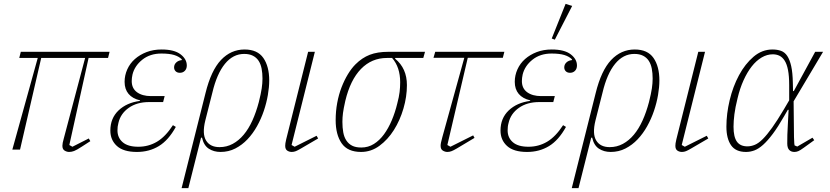

<svg xmlns="http://www.w3.org/2000/svg" viewBox="-20 -777 4311 997"><path d="M176 -476H80L88 -508H549L541 -476H440L340 -24L356 -15L441 -58L449 -44L404 -15Q378 2 365 7Q352 12 339 12Q327 12 315.5 5Q304 -2 304 -20Q304 -33 311 -57L422 -476H194L84 0H44Z M754 -247Q691 -247 648.5 -217Q606 -187 595 -139Q592 -128 591 -119Q590 -110 590 -100Q590 -62 617 -38.5Q644 -15 698 -15Q751 -15 795 -41Q839 -67 878 -127L893 -118Q855 -49 805 -18.5Q755 12 691 12Q621 12 587 -19Q553 -50 553 -99Q553 -163 595.5 -203.5Q638 -244 707 -253V-256Q668 -265 647.5 -289.5Q627 -314 627 -352Q627 -386 641 -417Q655 -448 680.5 -470.5Q706 -493 741 -506.5Q776 -520 819 -520Q885 -520 917.5 -495Q950 -470 950 -437Q950 -420 940 -409.5Q930 -399 914 -399Q900 -399 892 -407Q884 -415 884 -427Q884 -442 895 -452.5Q906 -463 924 -465V-469Q909 -484 884 -491.5Q859 -499 818 -499Q759 -499 719 -467Q679 -435 668 -390Q666 -381 665 -372.5Q664 -364 664 -356Q664 -318 691.5 -298Q719 -278 764 -278H835L827 -247Z M1047 -293Q1076 -411 1127.5 -465.5Q1179 -520 1250 -520Q1317 -520 1347.5 -476Q1378 -432 1378 -359Q1378 -325 1371 -284Q1364 -243 1350 -201.5Q1336 -160 1314.5 -121.5Q1293 -83 1265 -53.5Q1237 -24 1202 -6Q1167 12 1125 12Q1090 12 1064 -5Q1038 -22 1029 -62H1024L958 200H923ZM1120 -13Q1157 -13 1188.5 -30Q1220 -47 1245.5 -77.5Q1271 -108 1290.5 -151Q1310 -194 1324 -247Q1335 -291 1339 -318Q1343 -345 1343 -369Q1343 -397 1338.5 -420.5Q1334 -444 1323 -461Q1312 -478 1293.5 -487.5Q1275 -497 1248 -497Q1190 -497 1148 -445.5Q1106 -394 1083 -297L1046 -151Q1029 -82 1050 -47.5Q1071 -13 1120 -13Z M1632 -58 1543 -6Q1526 4 1516 8Q1506 12 1495 12Q1482 12 1471.5 5Q1461 -2 1461 -20Q1461 -25 1462 -33Q1463 -41 1466 -53L1580 -508H1615L1494 -24L1510 -15L1624 -72Z M2032 -476V-472Q2093 -422 2093 -335Q2093 -275 2075 -213.5Q2057 -152 2025.5 -102Q1994 -52 1950.5 -20Q1907 12 1855 12Q1785 12 1754 -33Q1723 -78 1723 -153Q1723 -199 1731 -242.5Q1739 -286 1753.5 -323.5Q1768 -361 1786.5 -391.5Q1805 -422 1826 -443Q1860 -477 1900 -492.5Q1940 -508 1997 -508H2187L2178 -476ZM1856 -11Q1892 -11 1921.5 -29.5Q1951 -48 1974 -79.5Q1997 -111 2014.5 -152.5Q2032 -194 2043 -240Q2052 -274 2055 -299Q2058 -324 2058 -350Q2058 -428 2016 -476H1989Q1910 -476 1854.5 -419Q1799 -362 1773 -253Q1764 -213 1761 -190Q1758 -167 1758 -144Q1758 -114 1762.5 -89.5Q1767 -65 1778.5 -47.5Q1790 -30 1808.5 -20.5Q1827 -11 1856 -11Z M2240 -508H2599L2591 -477H2409L2303 -24L2319 -15L2437 -74L2444 -61L2352 -6Q2335 4 2324.5 8Q2314 12 2303 12Q2291 12 2279.5 5Q2268 -2 2268 -20Q2268 -27 2270 -37Q2272 -47 2277 -65L2391 -477H2231Z M2780 -247Q2717 -247 2674.5 -217Q2632 -187 2621 -139Q2618 -128 2617 -119Q2616 -110 2616 -100Q2616 -62 2643 -38.5Q2670 -15 2724 -15Q2777 -15 2821 -41Q2865 -67 2904 -127L2919 -118Q2881 -49 2831 -18.5Q2781 12 2717 12Q2647 12 2613 -19Q2579 -50 2579 -99Q2579 -163 2621.5 -203.5Q2664 -244 2733 -253V-256Q2694 -265 2673.5 -289.5Q2653 -314 2653 -352Q2653 -386 2667 -417Q2681 -448 2706.5 -470.5Q2732 -493 2767 -506.5Q2802 -520 2845 -520Q2911 -520 2943.5 -495Q2976 -470 2976 -437Q2976 -420 2966 -409.5Q2956 -399 2940 -399Q2926 -399 2918 -407Q2910 -415 2910 -427Q2910 -442 2921 -452.5Q2932 -463 2950 -465V-469Q2935 -484 2910 -491.5Q2885 -499 2844 -499Q2785 -499 2745 -467Q2705 -435 2694 -390Q2692 -381 2691 -372.5Q2690 -364 2690 -356Q2690 -318 2717.5 -298Q2745 -278 2790 -278H2861L2853 -247ZM2917 -757 2951 -746 2861 -571 2845 -577Z M3073 -293Q3102 -411 3153.5 -465.5Q3205 -520 3276 -520Q3343 -520 3373.5 -476Q3404 -432 3404 -359Q3404 -325 3397 -284Q3390 -243 3376 -201.5Q3362 -160 3340.5 -121.5Q3319 -83 3291 -53.5Q3263 -24 3228 -6Q3193 12 3151 12Q3116 12 3090 -5Q3064 -22 3055 -62H3050L2984 200H2949ZM3146 -13Q3183 -13 3214.5 -30Q3246 -47 3271.5 -77.5Q3297 -108 3316.5 -151Q3336 -194 3350 -247Q3361 -291 3365 -318Q3369 -345 3369 -369Q3369 -397 3364.5 -420.5Q3360 -444 3349 -461Q3338 -478 3319.5 -487.5Q3301 -497 3274 -497Q3216 -497 3174 -445.5Q3132 -394 3109 -297L3072 -151Q3055 -82 3076 -47.5Q3097 -13 3146 -13Z M3658 -58 3569 -6Q3552 4 3542 8Q3532 12 3521 12Q3508 12 3497.5 5Q3487 -2 3487 -20Q3487 -25 3488 -33Q3489 -41 3492 -53L3606 -508H3641L3520 -24L3536 -15L3650 -72Z M4101 -251 4103 -65Q4104 -54 4104 -43.5Q4104 -33 4106 -22L4120 -16L4199 -62L4208 -49L4154 -10Q4135 4 4125 8Q4115 12 4105 12Q4088 12 4078 1.5Q4068 -9 4068 -32Q4068 -50 4068.5 -76.5Q4069 -103 4071 -130L4075 -207H4071L4052 -174Q4020 -118 3993 -82Q3966 -46 3942.5 -25Q3919 -4 3897.5 4Q3876 12 3854 12Q3800 12 3776 -23Q3752 -58 3752 -119Q3752 -186 3769 -257Q3786 -328 3817.5 -386.5Q3849 -445 3893 -482.5Q3937 -520 3991 -520Q4016 -520 4035.5 -513Q4055 -506 4068 -486.5Q4081 -467 4088.5 -433.5Q4096 -400 4097 -347L4098 -304H4102L4213 -508H4254ZM3861 -17Q3880 -17 3899.5 -25Q3919 -33 3941 -55Q3963 -77 3989.5 -114Q4016 -151 4051 -210L4078 -256V-306V-335Q4078 -382 4072 -413Q4066 -444 4054.5 -462Q4043 -480 4027.5 -487.5Q4012 -495 3993 -495Q3963 -495 3935 -478.5Q3907 -462 3883.5 -432Q3860 -402 3841 -360Q3822 -318 3810 -267Q3798 -219 3793.5 -183.5Q3789 -148 3789 -119Q3789 -66 3806.5 -41.5Q3824 -17 3861 -17Z"/></svg>

Font: IBM Plex Serif ExtLt
Style: Italic
Weight: 200
Italic angle: -14°
Designer: Mike Abbink, Paul van der Laan, Pieter van Rosmalen
Foundry: Bold Monday
Version: Version 3.001